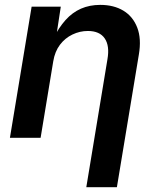

<svg xmlns="http://www.w3.org/2000/svg" viewBox="-20 -570 648 794"><path d="M200.2 -316.4 147.9 0H21L110.8 -542.5H231.4L210.9 -408.2H199.2Q222.7 -455.6 251 -487.1Q279.3 -518.6 314.9 -534.2Q350.6 -549.8 394.5 -549.8Q450.7 -549.8 490.2 -525.9Q529.8 -502 547.6 -455.8Q565.4 -409.7 554.2 -344.2L463.4 204.1H336.9L424.3 -324.7Q434.1 -380.4 413.1 -411.1Q392.1 -441.9 343.3 -441.9Q310.1 -441.9 279.5 -427.2Q249 -412.6 228 -385Q207 -357.4 200.2 -316.4Z"/></svg>

Font: Inter 16pt SemiBold
Style: Italic
Weight: 600
Italic angle: -9.3988°
Version: Version 4.001;git-66647c0bb